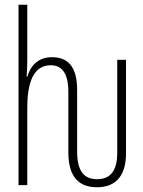

<svg xmlns="http://www.w3.org/2000/svg" viewBox="-20 -780 603 809"><path d="M389 9C463 9 511 -34 511 -134V-528H474V-137C474 -55 441 -25 389 -25C335 -25 305 -57 305 -142V-401C305 -502 264 -539 199 -539C139 -539 108 -501 95 -457H92C94 -479 95 -496 95 -526V-760H58V0H95V-327C95 -467 141 -505 194 -505C236 -505 268 -478 268 -393V-138C268 -26 320 9 389 9Z"/></svg>

Font: Noto Sans Mono SemiCondensed ExtraLight
Style: Regular
Weight: 200
Width: 4
Designer: Monotype Design Team
Foundry: Monotype Imaging Inc.
Version: Version 2.014